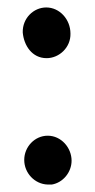

<svg xmlns="http://www.w3.org/2000/svg" viewBox="-20 -496 255 515"><path d="M41 -409C44 -374 66 -340 105 -340C139 -340 170 -369 169 -406C169 -444 140 -476 104 -476C70 -476 40 -447 41 -409ZM45 -67C45 -32 73 -2 108 -1H119C149 -6 172 -34 172 -65C172 -100 144 -132 108 -132C73 -132 45 -102 45 -67Z"/></svg>

Font: Hussar Pisanka
Style: Bd
Weight: 700
Designer: Robert Jablonski
Foundry: Cannot Into Space Fonts
Version: Version 1.070